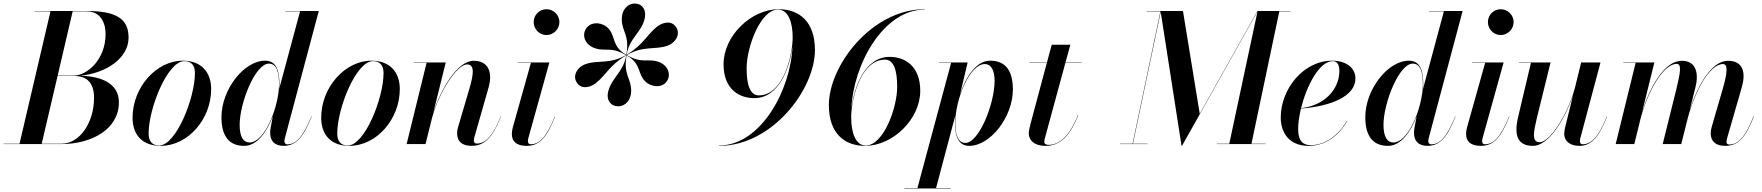

<svg xmlns="http://www.w3.org/2000/svg" viewBox="-66 -812 9927 1082"><path d="M279 0C452.5 0 604 -85 604 -235C604 -337 515.5 -381.5 386.5 -385.5C532 -398.5 659 -485 658.5 -600C659 -705 590 -750 424 -750H129V-748H218.5L44 -2H-46V0ZM422.5 -748C498.5 -748 529 -686.5 529 -620C529 -476 425 -386 349 -386H259L343.5 -748ZM464 -260C464 -126 387.5 -2 279 -2H169L258.5 -384H350C421 -384 464 -349 464 -260Z M839.5 10C993 10 1124 -140 1124 -310C1124 -405 1069 -470 964 -470C814.5 -470 681 -319.5 681 -148.5C681 -53.5 735 10 839.5 10ZM831 8C790 8 771.5 -18 771.5 -59.5C771.5 -201 877.5 -467.5 973 -467.5C1014 -467.5 1032.5 -441.5 1032.5 -400C1032.5 -258.5 926 8 831 8Z M1508.5 -337C1508.5 -408 1494.5 -470 1428 -470C1307.5 -470 1182 -305.5 1182 -152.5C1182 -51.5 1219.5 10 1310 10C1383 10 1438 -69 1471.5 -157.5L1459 -91.5C1457 -81.5 1456.5 -70 1456.5 -62.5C1456.5 -20 1479.5 10 1532 10C1605 10 1646 -43.5 1690.5 -156L1689 -156.5C1640.5 -36 1599.5 1.5 1554 1.5C1541 1.5 1537 -7.5 1537 -16C1537 -20.5 1537.5 -26 1539 -32L1730.5 -750H1541V-748H1625L1507 -310C1508 -319.5 1508.5 -328.5 1508.5 -337ZM1506.5 -338C1506.5 -321 1505 -303 1502.5 -284.5L1502 -282.5C1484.5 -159.5 1414.5 -9 1340.5 -9C1305.5 -9 1284.5 -41.5 1284.5 -108C1284.5 -231 1372 -453.5 1449.5 -453.5C1494 -453.5 1506.5 -403 1506.5 -338Z M1902.5 10C2056 10 2187 -140 2187 -310C2187 -405 2132 -470 2027 -470C1877.5 -470 1744 -319.5 1744 -148.5C1744 -53.5 1798 10 1902.5 10ZM1894 8C1853 8 1834.5 -18 1834.5 -59.5C1834.5 -201 1940.5 -467.5 2036 -467.5C2077 -467.5 2095.5 -441.5 2095.5 -400C2095.5 -258.5 1989 8 1894 8Z M2338 -458 2225.5 0H2332L2369 -148.5C2412 -302.5 2511.5 -449 2566 -449C2611.5 -449 2602 -390.5 2579.5 -313L2516.5 -99.5C2513 -88.5 2510 -75 2510 -60.5C2510 -15 2538 10 2591 10C2664.5 10 2711 -38 2757 -156L2755.5 -156.5C2714 -50 2672 -3 2621 -3C2608.5 -3 2604.5 -10 2604.5 -21C2604.5 -26 2605.5 -33.5 2607.5 -39.5L2687.5 -319.5C2711 -402.5 2687.5 -469.5 2603.5 -469.5C2509.5 -469.5 2417.5 -305.5 2376 -177.5L2446 -460H2266V-458Z M2941.5 -687.5C2941.5 -648.5 2973 -614.5 3013.5 -614.5C3054 -614.5 3086.5 -648.5 3086.5 -687.5C3086.5 -727 3054 -760 3013.5 -760C2973 -760 2941.5 -727 2941.5 -687.5ZM3062.5 -156 3061 -156.5C3012 -35.5 2972 1 2925 1C2913 1 2909 -6.5 2909 -16.5C2909 -21 2909.5 -26.5 2911 -32L3030 -460H2851V-458H2926L2824.5 -96.5C2821.5 -85.5 2818.5 -70.5 2818.5 -56.5C2818.5 -16 2843.5 10 2901.5 10C2978 10 3017.5 -43.5 3062.5 -156Z M3363 -302C3346.5 -247.5 3377.5 -213 3417.5 -213C3460 -213 3491 -250 3491 -299.5C3491 -374 3446 -387.5 3465 -500C3556 -448.5 3520 -391.5 3581 -344C3619.5 -318 3671.5 -319 3694.5 -358C3715.5 -395 3698 -440.5 3654 -460C3584.5 -488.5 3560 -448 3466 -501.5C3559.5 -556 3623 -529.5 3694 -554C3742 -570 3768.5 -618.5 3746 -656C3723.5 -695.5 3676 -691 3637.5 -662.5C3577.5 -614.5 3559 -558.5 3465.5 -504C3480.5 -597.5 3547 -627.5 3566 -703C3580 -758 3551.5 -792 3511.5 -792C3469 -792 3438 -755 3438 -705.5C3438 -630.5 3483.5 -617.5 3463.5 -503C3372.5 -555 3410.5 -616 3349.5 -663.5C3309.5 -690.5 3257.5 -687 3234.5 -647C3213.5 -610.5 3231 -564.5 3275 -545C3343.5 -515 3368 -555.5 3462 -501.5C3368 -448 3305.5 -475.5 3235 -451C3187 -435 3160.5 -386.5 3183 -349C3205.5 -310 3253 -314.5 3291.5 -343C3351 -391 3369.5 -445 3463 -500C3447.5 -407 3384.5 -377 3363 -302Z M4526.5 -530C4526.5 -690 4438.5 -760 4322.5 -760C4166.5 -760 4011.5 -610 4011.5 -450C4011.5 -310 4098.5 -259 4184.5 -259C4326 -259 4386 -434 4400 -552.5C4391 -305.5 4221.5 8 3986.5 8V10C4284.5 10 4526.5 -307 4526.5 -530ZM4141.5 -427.5C4141.5 -546.5 4219.5 -758 4318.5 -758C4377 -758 4401 -684 4401 -602.5L4400.5 -585C4395 -473.5 4339.5 -274.5 4210.5 -274.5C4160 -274.5 4141.5 -336 4141.5 -427.5Z M5120 -300C5120 -440 5033.5 -491.5 4947.5 -491.5C4805.5 -491.5 4745.5 -316 4732 -197.5C4741 -444.5 4910 -758 5145 -758V-760C4847 -760 4605 -443 4605 -220C4605 -60 4693 10 4809 10C4965 10 5120 -140 5120 -300ZM4990 -322.5C4990 -203.5 4912.5 8 4813 8C4755 8 4731 -66 4731 -147.5V-165C4736.5 -276.5 4792 -476 4921.5 -476C4971.5 -476 4990 -414 4990 -322.5Z M5315.5 -123C5315.5 -55.5 5329 10 5396 10C5516.5 10 5642 -154.5 5642 -307.5C5642 -409 5604.5 -470 5513.5 -470C5435 -470 5376.5 -377.5 5344.5 -280.5L5345 -282.5L5387 -460H5224V-458H5294L5104 248H5030V250H5292V248H5209L5317.5 -160.5C5316 -147 5315.5 -134.5 5315.5 -123ZM5317.5 -122.5C5317.5 -249.5 5397.5 -451 5483.5 -451C5520 -451 5539 -415.5 5539 -356C5539 -228.5 5451.5 -6.5 5374 -6.5C5330.5 -6.5 5317.5 -57 5317.5 -122.5Z M6010.5 -163 6008.5 -163.5C5960 -42 5902 4.5 5845 4.5C5828 4.5 5819 -1.5 5819 -12C5819 -21 5821.5 -30.5 5823.5 -37.5L5938 -458H6030V-460H5938.5L5966 -560H5861L5834 -460H5735V-458H5833.5L5742 -116.5C5736.5 -96.5 5731.5 -73.5 5731.5 -60.5C5731.5 -25 5758 10 5827.5 10C5911.5 10 5965 -50.5 6010.5 -163Z M6246.5 -2V0H6401V-2H6318.5L6475 -745L6592.5 10H6595L7020.5 -747L6861.5 -2H6791.5V0H7066.5V-2H6986.5L7143.5 -748H7206.5V-750H7020.5L6695 -171L6600.5 -750H6396.5V-748H6473.5L6316.5 -2Z M7249.5 -85C7249.5 -118 7255.5 -158.5 7265.5 -200.5C7432 -212.5 7572.5 -268.5 7572.5 -370C7572.5 -426.5 7524 -470 7441 -470C7278 -470 7151.5 -309 7151.5 -150C7151.5 -57.5 7205 10 7307.5 10C7411.5 10 7483 -56 7526 -129L7524.5 -130C7476 -49.5 7403 6 7320.5 6C7279 6 7249.5 -15 7249.5 -85ZM7445 -467.5C7473.5 -467.5 7482 -440 7482 -413C7482 -307 7396 -216.5 7266 -202.5C7297.5 -328.5 7368.5 -467.5 7445 -467.5Z M7954.5 -337C7954.5 -408 7940.5 -470 7874 -470C7753.5 -470 7628 -305.5 7628 -152.5C7628 -51.5 7665.5 10 7756 10C7829 10 7884 -69 7917.5 -157.5L7905 -91.5C7903 -81.5 7902.5 -70 7902.5 -62.5C7902.5 -20 7925.5 10 7978 10C8051 10 8092 -43.5 8136.5 -156L8135 -156.5C8086.5 -36 8045.5 1.5 8000 1.5C7987 1.5 7983 -7.5 7983 -16C7983 -20.5 7983.5 -26 7985 -32L8176.5 -750H7987V-748H8071L7953 -310C7954 -319.5 7954.5 -328.5 7954.5 -337ZM7952.5 -338C7952.5 -321 7951 -303 7948.5 -284.5L7948 -282.5C7930.5 -159.5 7860.5 -9 7786.5 -9C7751.5 -9 7730.5 -41.5 7730.5 -108C7730.5 -231 7818 -453.5 7895.5 -453.5C7940 -453.5 7952.5 -403 7952.5 -338Z M8319 -687.5C8319 -648.5 8350.5 -614.5 8391 -614.5C8431.5 -614.5 8464 -648.5 8464 -687.5C8464 -727 8431.5 -760 8391 -760C8350.5 -760 8319 -727 8319 -687.5ZM8440 -156 8438.5 -156.5C8389.5 -35.5 8349.5 1 8302.5 1C8290.5 1 8286.5 -6.5 8286.5 -16.5C8286.5 -21 8287 -26.5 8288.5 -32L8407.5 -460H8228.5V-458H8303.5L8202 -96.5C8199 -85.5 8196 -70.5 8196 -56.5C8196 -16 8221 10 8279 10C8355.5 10 8395 -43.5 8440 -156Z M8672 -460H8494V-458H8561.5L8486.5 -141C8469 -56 8481.5 10 8573 10C8665.5 10 8757 -150.5 8799.5 -278L8753.5 -91.5C8751 -80.5 8749 -66 8749 -57C8749 -21.5 8776.5 10 8834.5 10C8904 10 8946 -43.5 8991 -156L8989.5 -156.5C8941 -36 8899.5 1 8853 1C8842.5 1 8837.5 -6 8837.5 -15C8837.5 -20 8838 -26 8839.5 -32L8953.5 -460H8844.5L8810 -319.5C8768 -162.5 8666.5 -10.5 8611.5 -10.5C8563.5 -10.5 8576.5 -68.5 8595 -147.5Z M9408.5 0 9446 -149.5C9486.5 -298 9567.5 -451 9644 -451C9673 -451 9668.5 -400 9641.5 -308L9582 -103.5C9578.5 -91.5 9574.5 -75.5 9574.5 -61C9574.5 -19.5 9598.5 10 9656 10C9730.5 10 9772 -38 9818 -156L9816 -156.5C9768.5 -33.5 9724.5 2.5 9680 2.5C9669.5 2.5 9663.5 -3 9663.5 -12C9663.5 -19 9665.5 -27.5 9667.5 -35L9749.5 -319.5C9773 -400.5 9759.5 -469.5 9671.5 -469.5C9579.5 -469.5 9501 -330 9456.5 -192.5L9488.5 -319.5C9509 -400.5 9491.5 -469.5 9411.5 -469.5C9313.5 -469.5 9232.5 -322 9188.5 -182.5L9257 -460H9082V-458H9151.5L9039 0H9144L9181 -150.5C9222 -299 9307 -452 9383 -452C9412.5 -452.5 9403 -401 9380.5 -308L9304 0Z"/></svg>

Font: Bodoni* 96pt Medium
Style: Italic
Weight: 500
Italic angle: -13°
Version: Version 2.3